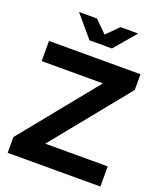

<svg xmlns="http://www.w3.org/2000/svg" viewBox="-164 -1023 946 1127"><g transform="rotate(20 308.5 -460.0)"><path d="M21.1 0V-98.6L406.8 -574.1H24.4V-700H595.8V-601.4L210.3 -125.9H600.2V0ZM244.6 -919.9 318 -846.6 391.4 -919.9H501.4L386.6 -784.8H246.5L131.8 -919.9Z"/></g></svg>

Font: Red Hat Display VF
Style: Regular
Weight: 300
Designer: Pentagram, MCKL
Foundry: Pentagram, MCKL
Version: Version 1.023